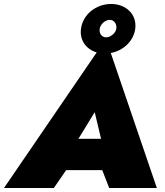

<svg xmlns="http://www.w3.org/2000/svg" viewBox="-56 -947 833 967"><path d="M352 -803C344 -745 377 -699 431 -683L-36 0H215L277 -90H459L494 0H734L502 -680C565 -692 616 -739 625 -801C635 -874 579 -927 504 -927C428 -927 362 -875 352 -803ZM446 -801C449 -825 475 -848 498 -847C520 -846 533 -825 530 -803C527 -780 500 -758 477 -759C455 -760 443 -780 446 -801ZM421 -382 453 -248H339Z"/></svg>

Font: Jost* Black
Style: Italic
Weight: 900
Italic angle: -10°
Version: Version 3.7